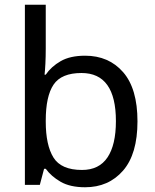

<svg xmlns="http://www.w3.org/2000/svg" viewBox="-20 -780 655 810"><path d="M173 -575Q173 -541 171.5 -511.5Q170 -482 168 -465H173Q196 -499 236 -522Q276 -545 339 -545Q439 -545 499.5 -475.5Q560 -406 560 -268Q560 -130 499 -60Q438 10 339 10Q276 10 236 -13Q196 -36 173 -68H166L148 0H85V-760H173ZM324 -472Q239 -472 206 -423Q173 -374 173 -271V-267Q173 -168 205.5 -115.5Q238 -63 326 -63Q398 -63 433.5 -116Q469 -169 469 -269Q469 -472 324 -472Z"/></svg>

Font: Noto Sans Living
Style: Regular
Weight: 400
Designer: Monotype Design Team
Foundry: Monotype Imaging Inc.
Version: Version 2.013; ttfautohint (v1.8.4.7-5d5b)